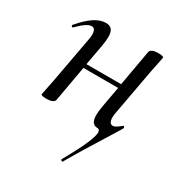

<svg xmlns="http://www.w3.org/2000/svg" viewBox="-145 -500 764 810"><g transform="rotate(30 236.5 -95.5)"><path d="M29 -309Q28 -308 26 -308Q23 -308 21 -311.5Q19 -315 21 -317Q55 -357 84 -376Q113 -395 140 -395Q160 -395 169 -383.5Q178 -372 178 -347Q178 -332 173 -302L155 -203H324L355 -378Q357 -386 367 -390.5Q377 -395 394 -395Q421 -395 421 -388L417 -366Q407 -319 406 -313L365 -89Q362 -74 362 -64Q362 -33 382 -33Q393 -33 419 -55L420 -56Q423 -56 425 -53Q427 -50 426 -47Q425 -44 395 4Q321 121 274 203Q274 204 272 204Q269 204 266.5 201.5Q264 199 265 196Q342 60 342 23Q342 7 329 7Q298 7 298 -39Q298 -54 303 -84L321 -183H152L121 -9Q119 -1 109 3.5Q99 8 82 8Q55 8 55 1L59 -19Q68 -62 70 -74L111 -297Q114 -312 114 -322Q114 -353 95 -353Q71 -353 29 -309Z"/></g></svg>

Font: CormorantInfant-MediumItalic
Style: Italic
Weight: 500
Italic angle: -10°
Designer: Christian Thalmann (Catharsis Fonts)
Foundry: Catharsis Fonts
Version: Version 3.303